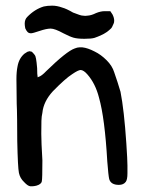

<svg xmlns="http://www.w3.org/2000/svg" viewBox="-20 -645 505 679"><path d="M129.9 -246.1Q127 -234.4 126.5 -217.8Q126 -201.2 126 -171.9Q126 -142.6 129.9 -78.1V-77.1Q129.9 -12.7 127.9 -3.9Q126 6.8 108.4 11.7Q99.6 13.7 94.7 13.7Q89.8 13.7 86.9 13.7Q78.1 12.7 65.4 -1Q50.8 -14.6 46.9 -33.7Q43 -52.7 41 -146.5Q41 -181.6 40.5 -222.7Q40 -263.7 39.1 -278.3Q39.1 -308.6 38.6 -323.2Q38.1 -337.9 38.1 -364.7Q38.1 -391.6 42 -410.2Q46.9 -438.5 66.4 -455.1Q71.3 -458 77.1 -461.9Q84 -463.9 84.5 -463.9Q85 -463.9 92.8 -461.9Q95.7 -459 99.6 -454.6Q103.5 -450.2 105 -446.8Q106.4 -443.4 107.4 -437.5Q109.4 -426.8 111.3 -404.3Q111.3 -380.9 113.3 -371.1Q113.3 -372.1 116.2 -373Q127 -376 143.6 -393.6Q215.8 -463.9 244.1 -473.6Q253.9 -477.5 260.3 -477.5Q266.6 -477.5 271.5 -477.5Q290 -475.6 314.5 -462.9Q336.9 -452.1 356.9 -432.1Q377 -412.1 383.8 -389.6Q396.5 -353.5 406.2 -320.3Q418.9 -255.9 426.8 -137.7Q430.7 -78.1 430.7 -60.1Q430.7 -42 430.7 -32.2Q430.7 -9.8 424.8 -2Q417 8.8 400.4 8.8Q372.1 8.8 366.2 -11.7Q363.3 -23.4 359.4 -74.2Q350.6 -227.5 330.1 -299.8Q317.4 -349.6 289.1 -381.8Q276.4 -396.5 265.6 -397.5Q256.8 -397.5 235.4 -382.8Q210.9 -367.2 167 -322.3Q133.8 -286.1 129.9 -246.1ZM134.8 -622.1Q147.5 -625 164.6 -625Q181.6 -625 200.2 -618.2Q214.8 -614.3 238.3 -600.6Q265.6 -589.8 271.5 -589.8H272.5Q277.3 -588.9 281.2 -588.9Q285.2 -588.9 291 -589.8Q303.7 -590.8 319.3 -598.6Q335.9 -605.5 350.6 -605.5H370.1L377.9 -593.8Q383.8 -582 383.8 -572.3Q383.8 -568.4 383.3 -565.9Q382.8 -563.5 381.8 -561.5Q376 -546.9 372.1 -543.9Q366.2 -538.1 358.4 -532.2Q344.7 -523.4 341.8 -522.5Q325.2 -514.6 314.5 -511.2Q303.7 -507.8 278.8 -507.8Q253.9 -507.8 240.2 -511.7Q226.6 -515.6 204.1 -527.3Q173.8 -543.9 159.2 -543.9Q144.5 -543.9 120.1 -535.6Q95.7 -527.3 89.8 -527.3Q82 -527.3 77.6 -531.7Q73.2 -536.1 69.3 -544.9Q67.4 -554.7 67.4 -561.5Q67.4 -576.2 76.2 -585Q102.5 -612.3 134.8 -622.1Z"/></svg>

Font: JasonHandwriting2
Style: SemiBold
Weight: 600
Version: Version 1.04.7